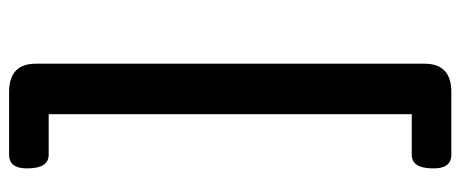

<svg xmlns="http://www.w3.org/2000/svg" viewBox="-315 -564 1012 422"><g transform="rotate(-90 191.0 -353.0)"><path d="M62 133Q30 133 32 89Q33 46 62 46H151V-752H62Q33 -752 32 -795Q30 -839 62 -839H200Q262 -839 262 -780V74Q262 133 200 133Z"/></g></svg>

Font: Gugi Cyrillic
Style: Regular
Weight: 400
Foundry: TAE System & Typefaces Co.
Version: Version 3.10 September 15, 2020